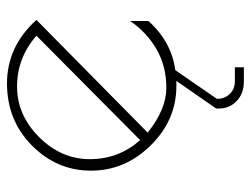

<svg xmlns="http://www.w3.org/2000/svg" viewBox="-102 -398 700 535"><g transform="rotate(-90 247.5 -130.0)"><path d="M290 12H276Q181 12 110.5 -59.5Q40 -131 40 -226Q40 -321 110 -390.5Q180 -460 283 -460Q386 -460 460 -378L146 -68Q211 -16 271 -16Q331 -16 378.5 -43.5Q426 -71 457 -117V-66Q400 -2 320 9L240 125Q240 146 253.5 160.5Q267 175 290 175H328V200H288Q255 200 234 180Q213 160 213 130V123ZM125 -89 416 -378Q354 -432 274.5 -432Q195 -432 133.5 -370.5Q72 -309 72 -229Q72 -149 125 -89Z"/></g></svg>

Font: Poiret One
Style: Regular
Weight: 400
Designer: Denis Masharov
Foundry: Denis Masharov
Version: Version 1.001